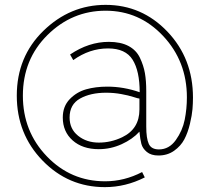

<svg xmlns="http://www.w3.org/2000/svg" viewBox="-20 -623 872 789"><path d="M773 -222Q773 -199 771 -174.5Q769 -150 760.5 -114Q752 -78 737.5 -50.5Q723 -23 695.5 -3.5Q668 16 631 16Q601 16 583.5 1.5Q566 -13 561 -31.5Q556 -50 553 -82Q525 -51 480 -30.5Q435 -10 386 -10Q319 -10 278.5 -46Q238 -82 238 -140Q238 -186 266.5 -215.5Q295 -245 334 -256Q373 -267 421 -267Q488 -267 554 -244Q554 -331 525 -377.5Q496 -424 424 -424Q348 -424 281 -376L268 -399Q345 -451 427 -451Q476 -451 508 -434Q540 -417 555 -385.5Q570 -354 575.5 -322.5Q581 -291 581 -249V-103Q581 -54 591.5 -31.5Q602 -9 633 -9Q675 -9 702.5 -47.5Q730 -86 739 -131Q748 -176 748 -223Q748 -371 650.5 -475Q553 -579 414 -579Q276 -579 175 -479Q74 -379 74 -230Q74 -83 172.5 19.5Q271 122 412 122Q491 122 564 84L575 106Q496 146 411 146Q261 146 155 37Q49 -72 49 -230Q49 -390 158.5 -496.5Q268 -603 414 -603Q563 -603 668 -493Q773 -383 773 -222ZM553 -173V-218Q548 -218 528 -224.5Q508 -231 478 -236.5Q448 -242 416 -242Q352 -242 309 -218Q266 -194 266 -140Q266 -93 301 -65Q336 -37 386 -37Q436 -37 482 -59Q553 -93 553 -173Z"/></svg>

Font: Raleway-v4020 ExtraLight
Style: Regular
Weight: 275
Designer: Matt McInerney, Pablo Impallari, Rodrigo Fuenzalida
Foundry: Matt McInerney, Pablo Impallari, Rodrigo Fuenzalida
Version: Version 4.020;PS 004.020;hotconv 1.0.88;makeotf.lib2.5.64775